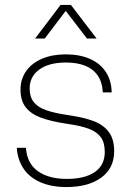

<svg xmlns="http://www.w3.org/2000/svg" viewBox="-20 -747 534 777"><path d="M48 -149H85Q89 -86 133 -54.5Q177 -23 250 -23Q324 -23 364 -51Q404 -79 404 -132Q404 -169 388.5 -191Q373 -213 340.5 -225.5Q308 -238 251 -246Q185 -256 145 -271Q105 -286 84 -313Q63 -340 63 -385Q63 -427 86 -459.5Q109 -492 150.5 -509.5Q192 -527 246 -527Q303 -527 344.5 -508.5Q386 -490 408.5 -455.5Q431 -421 432 -373H396Q394 -415 375 -442Q356 -469 323.5 -481.5Q291 -494 247 -494Q178 -494 139 -465.5Q100 -437 100 -389Q100 -355 116.5 -334Q133 -313 167 -301Q201 -289 257 -281Q318 -272 357.5 -257.5Q397 -243 419.5 -214Q442 -185 442 -135Q442 -66 389.5 -28Q337 10 249 10Q188 10 143.5 -9.5Q99 -29 75 -65Q51 -101 48 -149ZM225 -727H267L371 -591H332L246 -703L161 -591H122Z"/></svg>

Font: Mona Sans VF XLt
Style: Regular
Weight: 200
Designer: Deni Anggara
Foundry: GitHub
Version: Version 2.000;Glyphs 3.2.3 (3260)